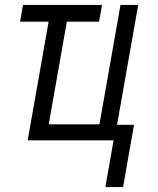

<svg xmlns="http://www.w3.org/2000/svg" viewBox="-20 -570 640 780"><path d="M441.5 0H92.5L177.5 -482H61.5L73.5 -550H394.5L382.5 -482H251.5L178 -65H384L469.5 -550H541.5L455.5 -63H524.5L480 190H408Z"/></svg>

Font: JuliaMono Medium
Style: Italic
Weight: 500
Italic angle: -9°
Monospace: yes
Designer: cormullion
Foundry: corm
Version: Version 0.054; ttfautohint (v1.8.4)